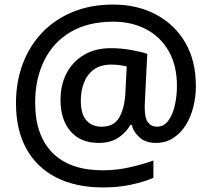

<svg xmlns="http://www.w3.org/2000/svg" viewBox="-20 -734 928 841"><path d="M431 87Q312 87 226.5 43.5Q141 0 95.5 -82.5Q50 -165 50 -282Q50 -375 79.5 -454Q109 -533 165 -591.5Q221 -650 299.5 -682Q378 -714 476 -714Q581 -714 663 -670.5Q745 -627 791.5 -547.5Q838 -468 838 -357Q838 -311 827 -266.5Q816 -222 794 -186.5Q772 -151 739 -129.5Q706 -108 662 -108Q619 -108 592 -131.5Q565 -155 557 -187H551Q533 -154 498.5 -131Q464 -108 413 -108Q332 -108 288.5 -159.5Q245 -211 245 -296Q245 -363 272 -414Q299 -465 348.5 -494Q398 -523 465 -523Q510 -523 555 -515Q600 -507 625 -498L615 -296Q614 -281 614 -273.5Q614 -266 614 -260Q614 -216 628.5 -197.5Q643 -179 668 -179Q697 -179 716.5 -204.5Q736 -230 745.5 -271.5Q755 -313 755 -358Q755 -447 719 -510Q683 -573 620 -606Q557 -639 476 -639Q366 -639 289.5 -594Q213 -549 173.5 -468.5Q134 -388 134 -285Q134 -141 210 -64.5Q286 12 430 12Q490 12 547.5 -1Q605 -14 652 -31V45Q607 64 551.5 75.5Q496 87 431 87ZM425 -179Q479 -179 502 -219Q525 -259 529 -323L535 -443Q523 -446 505 -448.5Q487 -451 467 -451Q420 -451 390.5 -429Q361 -407 347.5 -371Q334 -335 334 -294Q334 -233 359 -206Q384 -179 425 -179Z"/></svg>

Font: Noto Sans Adlam Medium
Style: Regular
Weight: 500
Version: Version 3.001